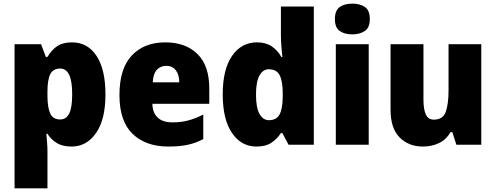

<svg xmlns="http://www.w3.org/2000/svg" viewBox="-20 -796 2727 1056"><path d="M376 -563Q462 -563 511 -488.5Q560 -414 560 -277Q560 -138 508 -64Q456 10 374 10Q323 10 291.5 -10Q260 -30 241 -60H235Q237 -35 239 -11Q241 13 241 37V240H60V-553H206L232 -483H241Q264 -522 295 -542.5Q326 -563 376 -563ZM311 -419Q272 -419 256.5 -388Q241 -357 241 -292V-271Q241 -205 256 -172Q271 -139 311 -139Q344 -139 360.5 -171.5Q377 -204 377 -277Q377 -352 360 -385.5Q343 -419 311 -419Z M889 -563Q1001 -563 1066 -499Q1131 -435 1131 -310V-225H818Q819 -177 846.5 -150Q874 -123 929 -123Q976 -123 1015.5 -133.5Q1055 -144 1098 -166V-31Q1059 -10 1014 0Q969 10 906 10Q782 10 709.5 -59.5Q637 -129 637 -273Q637 -419 705 -491Q773 -563 889 -563ZM895 -434Q864 -434 843.5 -413Q823 -392 820 -343H966Q966 -385 947 -409.5Q928 -434 895 -434Z M1390 10Q1307 10 1256 -64.5Q1205 -139 1205 -277Q1205 -415 1256.5 -489Q1308 -563 1393 -563Q1442 -563 1474 -541.5Q1506 -520 1528 -482H1533Q1530 -509 1527.5 -542Q1525 -575 1525 -603V-760H1706V0H1567L1533 -64H1525Q1503 -31 1472 -10.5Q1441 10 1390 10ZM1459 -135Q1500 -135 1517 -165.5Q1534 -196 1535 -261V-282Q1535 -348 1518.5 -381.5Q1502 -415 1458 -415Q1426 -415 1407 -380.5Q1388 -346 1388 -276Q1388 -203 1407.5 -169Q1427 -135 1459 -135Z M1918 -776Q1960 -776 1987 -757.5Q2014 -739 2014 -691Q2014 -644 1986.5 -625.5Q1959 -607 1918 -607Q1875 -607 1848.5 -625.5Q1822 -644 1822 -691Q1822 -739 1848.5 -757.5Q1875 -776 1918 -776ZM2008 -553V0H1827V-553Z M2627 -553V0H2490L2468 -69H2458Q2434 -28 2394.5 -9Q2355 10 2306 10Q2228 10 2178 -40Q2128 -90 2128 -193V-553H2309V-249Q2309 -195 2322 -166.5Q2335 -138 2366 -138Q2416 -138 2431.5 -180.5Q2447 -223 2447 -300V-553Z"/></svg>

Font: Noto Sans Lao Looped SemiCondensed Black
Style: Regular
Weight: 900
Width: 4
Designer: Mark Frömberg, Ben Mitchell
Foundry: The Fontpad Ltd
Version: Version 1.002; ttfautohint (v1.8.4.7-5d5b)